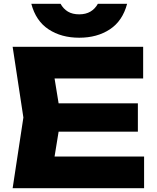

<svg xmlns="http://www.w3.org/2000/svg" viewBox="-20 -998 834 1018"><path d="M711 -450V-300H162V-450ZM303 -375 254 -74 170 -168H744V0H47L104 -375L47 -750H739V-582H170L254 -676ZM146 -978H301Q316 -951 340 -936.5Q364 -922 400 -922Q435 -922 459.5 -936.5Q484 -951 499 -978H654Q630 -887 562.5 -842.5Q495 -798 400 -798Q305 -798 237.5 -842.5Q170 -887 146 -978Z"/></svg>

Font: Unbounded
Style: Bold
Weight: 700
Designer: Luke Prowse, Jean-Baptiste Morizot, Fátima Lázaro, Florian Runge
Foundry: NaN
Version: Version 1.700